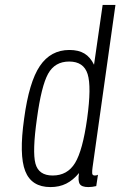

<svg xmlns="http://www.w3.org/2000/svg" viewBox="-20 -750 489 780"><path d="M397 -730 362 -487Q347 -518 323 -532.5Q299 -547 262 -547Q186 -547 142 -482Q98 -417 78 -268Q57 -120 82.5 -55Q108 10 185 10Q221 10 249 -4Q277 -18 301 -47Q296 -15 304 -2.5Q312 10 339 10Q347 10 354.5 9Q362 8 371 6L378 -40Q374 -38 371 -37.5Q368 -37 365 -37Q355 -37 354.5 -46.5Q354 -56 356 -70L449 -730ZM334 -268Q316 -139 285 -88Q254 -37 194 -37Q137 -37 124 -85.5Q111 -134 130 -268Q148 -401 175.5 -450.5Q203 -500 261 -500Q320 -500 336 -449Q352 -398 334 -268Z"/></svg>

Font: Secuela Light
Style: Italic
Weight: 300
Italic angle: -8°
Designer: Fernando Haro
Foundry: deFharo
Version: Version 1.708